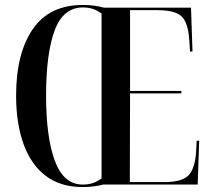

<svg xmlns="http://www.w3.org/2000/svg" viewBox="-20 -745 852 775"><path d="M314 10Q223 10 163.5 -36Q104 -82 74.5 -165Q45 -248 45 -359Q45 -529 112 -627Q179 -725 315 -725Q361 -725 400 -714H751L757 -537H747L744 -583Q741 -630 728.5 -656.5Q716 -683 689 -693.5Q662 -704 615 -704H505V-378H712V-368H505L504 -10H643Q711 -10 738 -34.5Q765 -59 771 -124L774 -177H784L778 0H397Q358 10 314 10ZM314 0Q338 0 356 -6.5Q374 -13 390 -25V-690Q376 -701 357.5 -708Q339 -715 315 -715Q235 -715 200.5 -622Q166 -529 166 -359Q166 -191 201.5 -95.5Q237 0 314 0Z"/></svg>

Font: Noto Serif Display ExtraCondensed SemiBold
Style: Regular
Weight: 600
Width: 2
Designer: Monotype Design Team
Foundry: Monotype Imaging Inc.
Version: Version 2.009